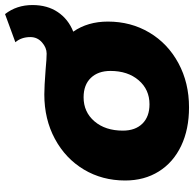

<svg xmlns="http://www.w3.org/2000/svg" viewBox="-24 -718 752 743"><g transform="rotate(-90 351.5 -347.0)"><path d="M600 -439Q639 -383 639 -305Q639 -216 596.5 -144.5Q554 -73 478 -32Q402 9 307 9Q222 9 158 -21.5Q94 -52 59 -108Q24 -164 24 -238Q24 -327 66.5 -398Q109 -469 185 -510Q261 -551 357 -551Q388 -551 453 -546Q495 -542 515 -542Q538 -542 558.5 -560Q579 -578 579 -605Q579 -640 559 -663L668 -703Q703 -658 703 -597Q703 -539 675.5 -498.5Q648 -458 600 -439ZM448 -295Q448 -343 421 -371Q394 -399 346 -399Q289 -399 253 -357Q217 -315 217 -247Q217 -199 244 -171.5Q271 -144 319 -144Q376 -144 412 -186Q448 -228 448 -295Z"/></g></svg>

Font: Montserrat Alternates ExtraBold
Style: Italic
Weight: 800
Italic angle: -11.3°
Designer: Julieta Ulanovsky
Foundry: Julieta Ulanovsky
Version: Version 7.200